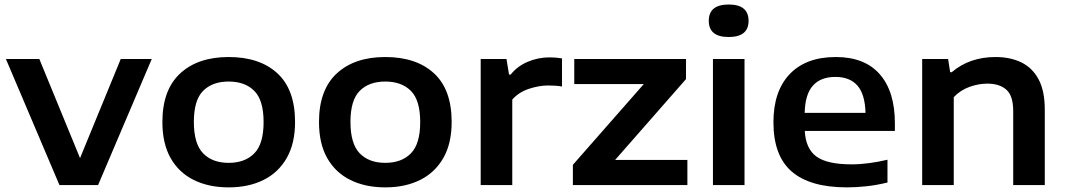

<svg xmlns="http://www.w3.org/2000/svg" viewBox="-20 -800 4608 830"><path d="M237 0 5.5 -545H150L326 -116.5L502 -545H636L404 0Z M968.5 10Q882.5 10 818 -21.8Q753.5 -53.5 717.8 -116.2Q682 -179 682 -272.5Q682 -411.5 758.8 -482.5Q835.5 -553.5 968.5 -553.5Q1102.5 -553.5 1179 -483.2Q1255.5 -413 1255.5 -272.5Q1255.5 -180 1219.5 -117Q1183.5 -54 1119 -22Q1054.5 10 968.5 10ZM968.5 -96Q1039 -96 1079.2 -137Q1119.5 -178 1119.5 -272Q1119.5 -367 1079.2 -407.2Q1039 -447.5 968.5 -447.5Q898 -447.5 858 -407.2Q818 -367 818 -273Q818 -178.5 858 -137.2Q898 -96 968.5 -96Z M1645.5 10Q1559.5 10 1495 -21.8Q1430.5 -53.5 1394.8 -116.2Q1359 -179 1359 -272.5Q1359 -411.5 1435.8 -482.5Q1512.5 -553.5 1645.5 -553.5Q1779.5 -553.5 1856 -483.2Q1932.5 -413 1932.5 -272.5Q1932.5 -180 1896.5 -117Q1860.5 -54 1796 -22Q1731.5 10 1645.5 10ZM1645.5 -96Q1716 -96 1756.2 -137Q1796.5 -178 1796.5 -272Q1796.5 -367 1756.2 -407.2Q1716 -447.5 1645.5 -447.5Q1575 -447.5 1535 -407.2Q1495 -367 1495 -273Q1495 -178.5 1535 -137.2Q1575 -96 1645.5 -96Z M2058 0V-545H2169.5L2180.5 -477.5H2187.5Q2216 -513.5 2261 -532.8Q2306 -552 2356 -552Q2384 -552 2409.5 -547.5V-426Q2395.5 -428.5 2379.8 -429.5Q2364 -430.5 2349 -430.5Q2310.5 -430.5 2266.5 -416Q2222.5 -401.5 2194.5 -369.5V0Z M2456.5 0V-87.5L2763 -436.5H2462.5V-545H2945.5V-458L2639 -108.5H2951.5V0Z M3062 0V-545H3198.5V0ZM3130 -640Q3044 -640 3044 -710Q3044 -780.5 3130 -780.5Q3216 -780.5 3216 -710Q3216 -640 3130 -640Z M3641.5 10Q3482 10 3402.8 -58.2Q3323.5 -126.5 3323.5 -271.5Q3323.5 -406 3394 -479.8Q3464.5 -553.5 3593 -553.5Q3718 -553.5 3783.2 -479Q3848.5 -404.5 3848.5 -267.5V-234H3459Q3463 -157 3509.5 -123.2Q3556 -89.5 3661.5 -89.5Q3697 -89.5 3737 -94.8Q3777 -100 3816.5 -109.5V-11Q3769 0.5 3725.8 5.2Q3682.5 10 3641.5 10ZM3591 -467.5Q3528 -467.5 3494.2 -430Q3460.5 -392.5 3458.5 -312H3721.5Q3719.5 -392 3686.8 -429.8Q3654 -467.5 3591 -467.5Z M3966.5 0V-545H4078.5L4087.5 -488H4094.5Q4171 -553.5 4284 -553.5Q4347 -553.5 4394.8 -530.5Q4442.5 -507.5 4469.5 -457.5Q4496.5 -407.5 4496.5 -326V0H4360V-320Q4360 -386 4330.5 -412.2Q4301 -438.5 4248 -438.5Q4210.5 -438.5 4171.2 -424.5Q4132 -410.5 4103 -380V0Z"/></svg>

Font: Encode Sans Expanded SemiBold
Style: Regular
Weight: 600
Width: 7
Designer: Multiple Designers
Foundry: Impallari Type
Version: Version 3.000; ttfautohint (v1.8.3) -l 8 -r 50 -G 200 -x 14 